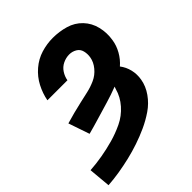

<svg xmlns="http://www.w3.org/2000/svg" viewBox="-221 -870 1004 1004"><g transform="rotate(-45 281.5 -367.5)"><path d="M-2 8Q41 5 83.5 -2Q126 -9 168 -19Q210 -29 251.5 -43Q293 -57 333.5 -75.5Q374 -94 411.5 -119.5Q449 -145 475.5 -182.5Q502 -220 509 -262Q515 -297 507 -330Q499 -363 479 -389Q507 -413 525.5 -446Q544 -479 549 -513Q557 -561 546 -606.5Q535 -652 504 -684.5Q473 -717 428.5 -730Q384 -743 336 -743Q293 -743 250 -730Q207 -717 171.5 -686.5Q136 -656 115 -615.5Q94 -575 86 -532H234Q238 -556 252 -577.5Q266 -599 289 -610Q312 -621 336 -621Q358 -621 377 -610Q396 -599 401.5 -577Q407 -555 403 -532Q398 -502 376 -475.5Q354 -449 324 -435.5Q294 -422 263 -415Q232 -408 201 -401Q170 -394 139 -386Q108 -378 78 -369L118 -252Q163 -264 207.5 -277.5Q252 -291 296.5 -304Q341 -317 385 -334L380 -320Q368 -275 335 -237.5Q302 -200 258 -179Q214 -158 169 -145.5Q124 -133 78.5 -125Q33 -117 -13 -114Z"/></g></svg>

Font: Iosevka Sparkle Heavy
Style: Italic
Weight: 900
Italic angle: -9°
Designer: Belleve Invis
Foundry: Belleve Invis
Version: Version 4.5.0; ttfautohint (v1.8.3)